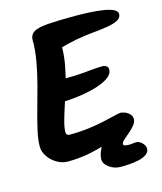

<svg xmlns="http://www.w3.org/2000/svg" viewBox="-118 -815 828 979"><g transform="rotate(-15 295.5 -326.0)"><path d="M145 -20Q115 -20 87.5 -36Q60 -52 42.5 -77.5Q25 -103 25 -131Q25 -166 35.5 -213.5Q46 -261 62 -317.5Q78 -374 94 -434Q110 -494 120.5 -553Q131 -612 131 -666Q131 -679 134 -684.5Q137 -690 147 -690Q156 -690 175.5 -681.5Q195 -673 216 -659Q237 -645 251.5 -628Q266 -611 266 -594Q266 -546 256.5 -495.5Q247 -445 232.5 -396Q218 -347 203.5 -303.5Q189 -260 179.5 -225Q170 -190 170 -167Q170 -159 175 -154.5Q180 -150 187 -150Q241 -150 288 -156Q335 -162 373 -170.5Q411 -179 435.5 -185Q460 -191 469 -191Q479 -191 483.5 -183.5Q488 -176 488 -164Q488 -136 457 -110.5Q426 -85 375 -64.5Q324 -44 264 -32Q204 -20 145 -20ZM187 -320Q176 -320 161 -333.5Q146 -347 131 -366.5Q116 -386 106.5 -404Q97 -422 97 -431Q97 -452 113 -452Q130 -452 147 -447.5Q164 -443 188 -438Q212 -433 248 -433Q295 -433 329.5 -436Q364 -439 390.5 -441.5Q417 -444 439 -444Q452 -444 460.5 -437.5Q469 -431 469 -420Q469 -394 440 -375Q411 -356 366.5 -344Q322 -332 273.5 -326Q225 -320 187 -320ZM130 -661Q130 -692 152 -706Q174 -720 227.5 -724Q281 -728 375 -728Q410 -728 448 -726Q486 -724 518.5 -719Q551 -714 571 -704.5Q591 -695 591 -680Q591 -659 569.5 -648Q548 -637 512.5 -631.5Q477 -626 434 -622Q391 -618 349 -610Q300 -601 261 -589Q222 -577 194 -577Q183 -577 167.5 -589.5Q152 -602 141 -621.5Q130 -641 130 -661ZM525 -144Q525 -127 512 -111Q499 -95 481.5 -80.5Q464 -66 451 -54Q438 -42 438 -33Q438 -25 449.5 -23.5Q461 -22 469 -22Q477 -22 486.5 -23.5Q496 -25 506 -25Q522 -25 536.5 -10Q551 5 551 19Q551 39 534 50.5Q517 62 491.5 67.5Q466 73 441 74.5Q416 76 399 76Q364 76 337.5 56.5Q311 37 311 14Q311 -12 329 -46.5Q347 -81 374 -113.5Q401 -146 428 -167.5Q455 -189 473 -189Q490 -189 507.5 -175.5Q525 -162 525 -144Z"/></g></svg>

Font: Kalam Variable Light
Style: Regular
Weight: 300
Designer: Lipi Raval, Jonny Pinhorn
Foundry: Indian Type Foundry
Version: Version 3.000